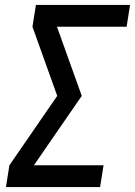

<svg xmlns="http://www.w3.org/2000/svg" viewBox="-20 -755 545 775"><path d="M4 0 18 -88 211 -368 111 -647 125 -735H505L491 -647H210L310 -368L117 -88H398L384 0Z"/></svg>

Font: Iosevka Term Curly SmBd Obl
Style: Regular
Weight: 600
Italic angle: -9°
Designer: Belleve Invis
Foundry: Belleve Invis
Version: Version 32.3.0